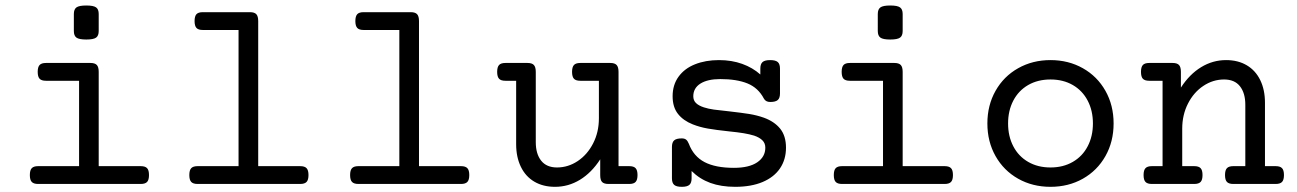

<svg xmlns="http://www.w3.org/2000/svg" viewBox="-20 -686 4837 716"><path d="M348.1 -418V-66.4H504.9Q521.5 -66.4 528.6 -58.8Q535.6 -51.3 535.6 -33.2Q535.6 -15.1 528.6 -7.6Q521.5 0 504.9 0H122.1Q105.5 0 98.4 -7.6Q91.3 -15.1 91.3 -33.2Q91.3 -51.3 98.4 -58.8Q105.5 -66.4 122.1 -66.4H274.9V-384.8H151.4Q134.8 -384.8 127.7 -392.3Q120.6 -399.9 120.6 -418Q120.6 -436 127.7 -443.6Q134.8 -451.2 151.4 -451.2H317.4Q334 -451.2 341.1 -443.6Q348.1 -436 348.1 -418ZM348.1 -633.8V-570.3Q348.1 -552.7 338.4 -545.7Q328.6 -538.6 301.8 -538.6Q274.9 -538.6 265.1 -545.7Q255.4 -552.7 255.4 -570.3V-633.8Q255.4 -651.4 265.1 -658.4Q274.9 -665.5 301.8 -665.5Q328.6 -665.5 338.4 -658.4Q348.1 -651.4 348.1 -633.8Z M942.9 -607.4V-66.4H1099.6Q1116.2 -66.4 1123.3 -58.8Q1130.4 -51.3 1130.4 -33.2Q1130.4 -15.1 1123.3 -7.6Q1116.2 0 1099.6 0H716.8Q700.2 0 693.1 -7.6Q686 -15.1 686 -33.2Q686 -51.3 693.1 -58.8Q700.2 -66.4 716.8 -66.4H869.6V-574.2H736.3Q719.7 -574.2 712.6 -581.8Q705.6 -589.4 705.6 -607.4Q705.6 -625.5 712.6 -633.1Q719.7 -640.6 736.3 -640.6H912.1Q928.7 -640.6 935.8 -633.1Q942.9 -625.5 942.9 -607.4Z M1542.5 -607.4V-66.4H1699.2Q1715.8 -66.4 1722.9 -58.8Q1730 -51.3 1730 -33.2Q1730 -15.1 1722.9 -7.6Q1715.8 0 1699.2 0H1316.4Q1299.8 0 1292.7 -7.6Q1285.6 -15.1 1285.6 -33.2Q1285.6 -51.3 1292.7 -58.8Q1299.8 -66.4 1316.4 -66.4H1469.2V-574.2H1335.9Q1319.3 -574.2 1312.3 -581.8Q1305.2 -589.4 1305.2 -607.4Q1305.2 -625.5 1312.3 -633.1Q1319.3 -640.6 1335.9 -640.6H1511.7Q1528.3 -640.6 1535.4 -633.1Q1542.5 -625.5 1542.5 -607.4Z M2286.6 -418V-66.4H2326.7Q2343.3 -66.4 2350.3 -58.8Q2357.4 -51.3 2357.4 -33.2Q2357.4 -15.1 2350.3 -7.6Q2343.3 0 2326.7 0H2249Q2232.4 0 2225.3 -7.3Q2218.3 -14.6 2218.3 -32.7V-91.8Q2186 -42 2142.8 -15.6Q2099.6 10.7 2049.8 10.7Q2005.4 10.7 1972.7 -8.5Q1939.9 -27.8 1922.4 -64Q1904.8 -100.1 1904.8 -148.4V-384.8H1864.7Q1848.1 -384.8 1841.1 -392.3Q1834 -399.9 1834 -418Q1834 -436 1841.1 -443.6Q1848.1 -451.2 1864.7 -451.2H1947.3Q1963.9 -451.2 1970.9 -443.6Q1978 -436 1978 -418V-155.8Q1978 -112.3 1998 -86.9Q2018.1 -61.5 2057.1 -61.5Q2098.6 -61.5 2134.5 -85.4Q2170.4 -109.4 2191.9 -151.4Q2213.4 -193.4 2213.4 -245.1V-384.8H2144Q2127.4 -384.8 2120.4 -392.3Q2113.3 -399.9 2113.3 -418Q2113.3 -436 2120.4 -443.6Q2127.4 -451.2 2144 -451.2H2255.9Q2272.5 -451.2 2279.5 -443.6Q2286.6 -436 2286.6 -418Z M2888.7 -430.2V-337.4Q2888.7 -320.3 2880.4 -313Q2872.1 -305.7 2852.1 -305.7Q2835.4 -305.7 2828.6 -318.4Q2807.6 -358.4 2767.6 -374.8Q2727.5 -391.1 2666 -391.1Q2618.7 -391.1 2592 -374.3Q2565.4 -357.4 2565.4 -327.1Q2565.4 -311.5 2575.4 -301.8Q2585.4 -292 2605 -285.6Q2621.1 -280.3 2642.3 -277.3Q2663.6 -274.4 2697.3 -271Q2744.6 -265.6 2773.7 -261Q2802.7 -256.3 2828.6 -247.1Q2867.7 -232.9 2889.4 -206.1Q2911.1 -179.2 2911.1 -135.3Q2911.1 -91.3 2888.9 -58.3Q2866.7 -25.4 2824 -7.3Q2781.2 10.7 2721.7 10.7Q2668.9 10.7 2628.9 -3.9Q2588.9 -18.6 2559.1 -48.3V-21Q2559.1 -3.9 2550.8 3.4Q2542.5 10.7 2522.5 10.7Q2502.4 10.7 2494.1 3.4Q2485.8 -3.9 2485.8 -21V-138.2Q2485.8 -155.3 2494.1 -162.6Q2502.4 -169.9 2522.5 -169.9Q2532.7 -169.9 2538.6 -165.3Q2544.4 -160.6 2548.8 -149.9Q2566.4 -103 2607.4 -81.5Q2648.4 -60.1 2716.8 -60.1Q2773.4 -60.1 2803.7 -80.6Q2834 -101.1 2834 -135.3Q2834 -151.9 2823.2 -162.6Q2812.5 -173.3 2792.5 -180.2Q2775.4 -185.5 2753.2 -189.2Q2731 -192.9 2696.8 -196.3Q2650.9 -201.2 2620.1 -206.5Q2589.4 -211.9 2563.5 -222.2Q2527.8 -236.3 2508.1 -261.5Q2488.3 -286.6 2488.3 -327.1Q2488.3 -369.6 2510.5 -400.1Q2532.7 -430.7 2572 -446.3Q2611.3 -461.9 2661.1 -461.9Q2708.5 -461.9 2747.8 -447.8Q2787.1 -433.6 2815.4 -408.2V-430.2Q2815.4 -447.3 2823.7 -454.6Q2832 -461.9 2852.1 -461.9Q2872.1 -461.9 2880.4 -454.6Q2888.7 -447.3 2888.7 -430.2Z M3346.2 -418V-66.4H3502.9Q3519.5 -66.4 3526.6 -58.8Q3533.7 -51.3 3533.7 -33.2Q3533.7 -15.1 3526.6 -7.6Q3519.5 0 3502.9 0H3120.1Q3103.5 0 3096.4 -7.6Q3089.4 -15.1 3089.4 -33.2Q3089.4 -51.3 3096.4 -58.8Q3103.5 -66.4 3120.1 -66.4H3272.9V-384.8H3149.4Q3132.8 -384.8 3125.7 -392.3Q3118.7 -399.9 3118.7 -418Q3118.7 -436 3125.7 -443.6Q3132.8 -451.2 3149.4 -451.2H3315.4Q3332 -451.2 3339.1 -443.6Q3346.2 -436 3346.2 -418ZM3346.2 -633.8V-570.3Q3346.2 -552.7 3336.4 -545.7Q3326.7 -538.6 3299.8 -538.6Q3272.9 -538.6 3263.2 -545.7Q3253.4 -552.7 3253.4 -570.3V-633.8Q3253.4 -651.4 3263.2 -658.4Q3272.9 -665.5 3299.8 -665.5Q3326.7 -665.5 3336.4 -658.4Q3346.2 -651.4 3346.2 -633.8Z M4132.8 -225.6Q4132.8 -157.7 4102.3 -103.8Q4071.8 -49.8 4018.1 -19.5Q3964.4 10.7 3897.5 10.7Q3830.6 10.7 3776.9 -19.5Q3723.1 -49.8 3692.6 -103.8Q3662.1 -157.7 3662.1 -225.6Q3662.1 -293.5 3692.6 -347.4Q3723.1 -401.4 3776.9 -431.6Q3830.6 -461.9 3897.5 -461.9Q3964.4 -461.9 4018.1 -431.6Q4071.8 -401.4 4102.3 -347.4Q4132.8 -293.5 4132.8 -225.6ZM3739.3 -225.6Q3739.3 -177.7 3758.8 -140.4Q3778.3 -103 3814.2 -82.3Q3850.1 -61.5 3897.5 -61.5Q3944.8 -61.5 3980.7 -82.3Q4016.6 -103 4036.1 -140.4Q4055.7 -177.7 4055.7 -225.6Q4055.7 -273.4 4036.1 -310.8Q4016.6 -348.1 3980.7 -368.9Q3944.8 -389.6 3897.5 -389.6Q3850.1 -389.6 3814.2 -368.9Q3778.3 -348.1 3758.8 -310.8Q3739.3 -273.4 3739.3 -225.6Z M4697.3 -302.7V-66.4H4737.3Q4753.9 -66.4 4761 -58.8Q4768.1 -51.3 4768.1 -33.2Q4768.1 -15.1 4761 -7.6Q4753.9 0 4737.3 0H4579.1Q4562.5 0 4555.4 -7.6Q4548.3 -15.1 4548.3 -33.2Q4548.3 -51.3 4555.4 -58.8Q4562.5 -66.4 4579.1 -66.4H4624V-295.4Q4624 -338.9 4604 -364.3Q4584 -389.6 4544.9 -389.6Q4503.4 -389.6 4467.5 -365.7Q4431.6 -341.8 4410.2 -299.8Q4388.7 -257.8 4388.7 -206.1V-66.4H4433.6Q4450.2 -66.4 4457.3 -58.8Q4464.4 -51.3 4464.4 -33.2Q4464.4 -15.1 4457.3 -7.6Q4450.2 0 4433.6 0H4275.4Q4258.8 0 4251.7 -7.6Q4244.6 -15.1 4244.6 -33.2Q4244.6 -51.3 4251.7 -58.8Q4258.8 -66.4 4275.4 -66.4H4315.4V-384.8H4265.6Q4249 -384.8 4241.9 -392.3Q4234.9 -399.9 4234.9 -418Q4234.9 -436 4241.9 -443.6Q4249 -451.2 4265.6 -451.2H4353Q4369.6 -451.2 4376.7 -443.6Q4383.8 -436 4383.8 -418V-359.4Q4416 -409.2 4459.2 -435.5Q4502.4 -461.9 4552.2 -461.9Q4596.7 -461.9 4629.4 -442.6Q4662.1 -423.3 4679.7 -387.2Q4697.3 -351.1 4697.3 -302.7Z"/></svg>

Font: Courier Prime
Style: Regular
Weight: 400
Designer: Alan Dague-Greene, Quote-Unquote Apps
Foundry: Quote-Unquote Apps
Version: Version 3.018